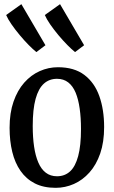

<svg xmlns="http://www.w3.org/2000/svg" viewBox="-20 -890 546 921"><path d="M26 -277Q26 -348 44.8 -402.2Q63.5 -456.5 96.2 -493.5Q129 -530.5 170.8 -549Q212.5 -567.5 258 -567.5Q336 -567.5 384.8 -530.5Q433.5 -493.5 456.5 -428.8Q479.5 -364 479.5 -280.5Q479.5 -208.5 460.8 -154Q442 -99.5 409.2 -62.8Q376.5 -26 334.5 -7.5Q292.5 11 247 11Q189 11 147.2 -10.2Q105.5 -31.5 78.5 -70.2Q51.5 -109 38.8 -161.5Q26 -214 26 -277ZM253.5 -44.5Q290.5 -44.5 316 -67.8Q341.5 -91 355 -141.2Q368.5 -191.5 368.5 -271Q368.5 -325 362.2 -369.2Q356 -413.5 342.8 -445.5Q329.5 -477.5 307.2 -494.8Q285 -512 253.5 -512Q216.5 -512 190.5 -488.8Q164.5 -465.5 150.8 -415.8Q137 -366 137 -285.5Q137 -231 143.5 -186.8Q150 -142.5 163.8 -110.5Q177.5 -78.5 199.8 -61.5Q222 -44.5 253.5 -44.5ZM154 -640.5Q138.5 -653 117.5 -674.2Q96.5 -695.5 74.8 -721.5Q53 -747.5 35.5 -772.8Q18 -798 9.5 -818L82.5 -870L198 -673L155 -640.5ZM339.5 -640.5Q324 -653 303 -674.2Q282 -695.5 260.2 -721.5Q238.5 -747.5 221 -772.8Q203.5 -798 195 -818L268 -870L383.5 -673L340.5 -640.5Z"/></svg>

Font: Merriweather 24pt SemiCondensed
Style: Regular
Weight: 400
Width: 4
Designer: Eben Sorkin
Foundry: Eben Sorkin
Version: Version 2.100